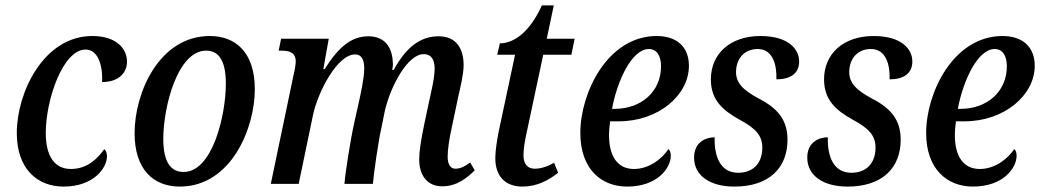

<svg xmlns="http://www.w3.org/2000/svg" viewBox="-20 -679 3841 709"><path d="M215 10C325 10 375 -58 375 -102C375 -114 371 -124 365 -128C340 -93 302 -55 242 -55C181 -55 149 -103 149 -188C149 -310 212 -496 296 -496C340 -496 360 -442 357 -376C419 -376 449 -411 449 -451C449 -500 409 -546 321 -546C141 -546 42 -337 42 -188C42 -55 118 10 215 10Z M644 10C833 10 921 -205 921 -349C921 -489 847 -546 755 -546C568 -546 477 -337 477 -187C477 -55 545 10 644 10ZM658 -44C612 -44 583 -78 583 -166C583 -285 636 -492 741 -492C786 -492 814 -458 814 -370C814 -254 765 -44 658 -44Z M1613 9C1667 9 1705 -22 1733 -50L1716 -79C1696 -64 1680 -56 1661 -56C1644 -56 1633 -72 1633 -100C1633 -128 1639 -166 1648 -207L1672 -321C1680 -357 1692 -404 1692 -439C1692 -495 1668 -545 1600 -545C1532 -545 1480 -505 1434 -421H1428C1430 -428 1431 -435 1431 -442C1430 -496 1408 -545 1340 -545C1277 -545 1229 -504 1179 -424H1174L1194 -536H1018L1009 -492H1019C1049 -492 1072 -485 1072 -452C1072 -442 1069 -422 1064 -402L980 0H1083L1136 -255C1154 -340 1226 -478 1291 -478C1320 -478 1325 -450 1325 -426C1325 -389 1311 -329 1305 -301L1288 -225C1273 -157 1255 -40 1252 0H1357C1360 -39 1378 -162 1388 -205L1401 -269C1421 -358 1485 -480 1545 -479C1576 -479 1585 -454 1585 -425C1585 -389 1570 -331 1564 -302L1547 -222C1534 -159 1528 -120 1528 -90C1528 -35 1555 9 1613 9Z M1909 10C1962 10 2004 -12 2041 -41L2026 -78C2006 -66 1979 -56 1955 -56C1929 -56 1913 -72 1913 -107C1913 -128 1918 -160 1926 -195L1986 -477H2090L2102 -536H1999L2025 -659H1981C1934 -556 1875 -519 1826 -519L1816 -477H1882L1821 -191C1816 -164 1809 -124 1809 -95C1809 -27 1847 10 1909 10Z M2296 10C2407 10 2457 -58 2457 -104C2457 -115 2454 -125 2448 -128C2424 -92 2377 -55 2321 -55C2261 -55 2229 -101 2229 -180C2229 -196 2231 -216 2233 -231H2265C2412 -231 2524 -328 2524 -436C2524 -505 2480 -546 2405 -546C2224 -546 2123 -337 2123 -188C2123 -55 2200 10 2296 10ZM2250 -277H2240C2259 -380 2313 -498 2376 -498C2404 -498 2421 -475 2421 -434C2421 -340 2347 -277 2250 -277Z M2692 10C2820 10 2888 -59 2888 -163C2888 -236 2852 -279 2782 -315C2726 -345 2697 -372 2698 -415C2699 -463 2729 -498 2778 -498C2834 -498 2849 -439 2847 -386C2898 -386 2931 -407 2931 -452C2931 -498 2891 -546 2788 -546C2677 -546 2605 -481 2605 -386C2605 -312 2646 -273 2711 -237C2771 -205 2795 -178 2795 -134C2795 -75 2760 -41 2706 -41C2640 -41 2617 -101 2619 -172C2587 -172 2543 -155 2543 -97C2543 -31 2601 10 2692 10Z M3110 10C3238 10 3306 -59 3306 -163C3306 -236 3270 -279 3200 -315C3144 -345 3115 -372 3116 -415C3117 -463 3147 -498 3196 -498C3252 -498 3267 -439 3265 -386C3316 -386 3349 -407 3349 -452C3349 -498 3309 -546 3206 -546C3095 -546 3023 -481 3023 -386C3023 -312 3064 -273 3129 -237C3189 -205 3213 -178 3213 -134C3213 -75 3178 -41 3124 -41C3058 -41 3035 -101 3037 -172C3005 -172 2961 -155 2961 -97C2961 -31 3019 10 3110 10Z M3573 10C3684 10 3734 -58 3734 -104C3734 -115 3731 -125 3725 -128C3701 -92 3654 -55 3598 -55C3538 -55 3506 -101 3506 -180C3506 -196 3508 -216 3510 -231H3542C3689 -231 3801 -328 3801 -436C3801 -505 3757 -546 3682 -546C3501 -546 3400 -337 3400 -188C3400 -55 3477 10 3573 10ZM3527 -277H3517C3536 -380 3590 -498 3653 -498C3681 -498 3698 -475 3698 -434C3698 -340 3624 -277 3527 -277Z"/></svg>

Font: Noto Serif Condensed Medium
Style: Italic
Weight: 500
Width: 3
Italic angle: -12°
Designer: Monotype Design Team
Foundry: Monotype Imaging Inc.
Version: Version 2.013